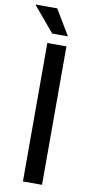

<svg xmlns="http://www.w3.org/2000/svg" viewBox="-120 -931 461 971"><g transform="rotate(10 111.0 -446.0)"><path d="M170.9 0H72.8V-710.9H170.9ZM169.4 -762.2H88.9L-20.5 -892.1H91.8Z"/></g></svg>

Font: Franco
Style: Regular
Weight: 400
Designer: Google
Version: Version 1.200311; 2013